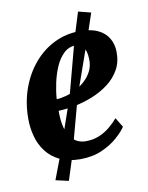

<svg xmlns="http://www.w3.org/2000/svg" viewBox="-85 -722 679 883"><g transform="rotate(-10 254.0 -280.0)"><path d="M452.5 -102Q439 -81 409.2 -54.5Q379.5 -28 335.5 -8.5Q291.5 11 234 11Q178 11 139 -8Q100 -27 75.8 -59Q51.5 -91 40.8 -131Q30 -171 30 -212.5Q30 -288 53 -352.8Q76 -417.5 117 -466.2Q158 -515 213.2 -542.2Q268.5 -569.5 333 -569.5Q385 -569.5 418 -553.5Q451 -537.5 467 -509.5Q483 -481.5 483.5 -447.5Q484.5 -399.5 464 -363.2Q443.5 -327 409 -301.2Q374.5 -275.5 333 -259Q291.5 -242.5 250 -234.5Q208.5 -226.5 174 -225.5Q173.5 -190.5 179 -161.2Q184.5 -132 196.8 -110.8Q209 -89.5 228.2 -77.8Q247.5 -66 273.5 -66Q308 -66 336 -77.8Q364 -89.5 386.2 -108Q408.5 -126.5 425.5 -146.5ZM303 -508Q271 -508 247.8 -486Q224.5 -464 209.2 -429.2Q194 -394.5 185.5 -355Q177 -315.5 174.5 -279.5Q196 -280.5 220.8 -287.5Q245.5 -294.5 269.2 -307.5Q293 -320.5 312.5 -339.2Q332 -358 343.5 -382.2Q355 -406.5 353.5 -436.5Q352.5 -472 339.5 -490Q326.5 -508 303 -508ZM164.5 100 104 86.5 147 -27 236 -284.5 303.5 -538.5 341 -659.5 400 -644.5 361.5 -530 271.5 -274.5 201.5 -15.5Z"/></g></svg>

Font: Merriweather 20pt
Style: Bold Italic
Weight: 700
Italic angle: -7.8°
Version: Version 2.101